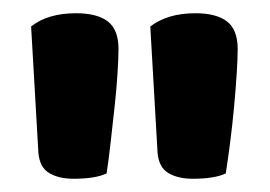

<svg xmlns="http://www.w3.org/2000/svg" viewBox="-20 -703 408 290"><path d="M141 -441Q124 -433 91 -433Q69 -433 54.5 -441.5Q40 -450 38 -472L27 -663Q52 -683 95 -683Q127 -683 143 -670.5Q159 -658 159 -629Q159 -616 157.5 -592Q156 -568 153 -541Q150 -514 147 -487Q144 -460 141 -441ZM321 -441Q304 -433 271 -433Q249 -433 234.5 -441.5Q220 -450 218 -472L207 -663Q233 -683 275 -683Q307 -683 323 -670.5Q339 -658 339 -629Q339 -615 337.5 -591.5Q336 -568 333.5 -541Q331 -514 327.5 -487Q324 -460 321 -441Z"/></svg>

Font: Baloo Bhaina 2
Style: Bold
Weight: 700
Designer: Yesha Goshar, Manish Minz, Shuchita Grover and Ek Type
Foundry: Ek Type
Version: Version 1.640;hotconv 1.0.111;makeotfexe 2.5.65597; ttfautoh